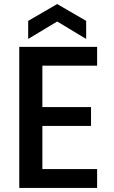

<svg xmlns="http://www.w3.org/2000/svg" viewBox="-20 -927 564 947"><path d="M189 -603V-399H429V-306H189V-93H459V0H75V-696H459V-603ZM262 -821 119 -735V-824L262 -907L405 -824V-735Z"/></svg>

Font: Poppins Medium A&M
Style: Regular
Weight: 500
Designer: Ninad Kale (Devanagari), Jonny Pinhorn (Latin)
Foundry: Indian Type Foundry
Version: 4.004